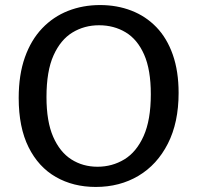

<svg xmlns="http://www.w3.org/2000/svg" viewBox="-20 -730 781 760"><path d="M359 10Q270 10 201 -29.5Q132 -69 93 -147.5Q54 -226 54 -342Q54 -434 78.5 -503Q103 -572 147 -618Q191 -664 249.5 -687Q308 -710 376 -710Q443 -710 500 -688Q557 -666 599 -622.5Q641 -579 664 -513.5Q687 -448 687 -362Q687 -245 644.5 -161.5Q602 -78 528 -34Q454 10 359 10ZM366 -70Q424 -70 472 -99Q520 -128 548.5 -191.5Q577 -255 577 -357Q577 -454 550.5 -514Q524 -574 477.5 -602Q431 -630 372 -630Q314 -630 267 -601.5Q220 -573 192 -511Q164 -449 164 -346Q164 -249 190.5 -188.5Q217 -128 262.5 -99Q308 -70 366 -70Z"/></svg>

Font: Bitter Thin Medium
Style: Regular
Weight: 500
Version: Version 3.021